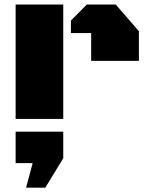

<svg xmlns="http://www.w3.org/2000/svg" viewBox="-20 -539 655 870"><path d="M50.8 0V-518.6H266.6V0ZM393.1 -263.2V-389.2H301.3V-445.8L373.5 -518.6H504.4L609.4 -397.5V-263.2ZM98.1 311.5 127.9 200.2H50.8V57.6H266.6V178.2L185.1 311.5Z"/></svg>

Font: Black Ops One
Style: Regular
Weight: 400
Designer: James Grieshaber, Eben Sorkin
Foundry: Sorkin Type Co.
Version: Version 1.004; ttfautohint (v1.8.4.7-5d5b)